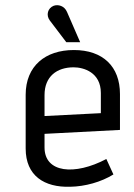

<svg xmlns="http://www.w3.org/2000/svg" viewBox="-20 -701 513 733"><path d="M386 -94C265 -30 150 -41 150 -138V-190L438 -205V-342C438 -447 373 -510 262 -510C153 -510 78 -449 78 -339V-134C78 -30 149 15 248 12C305 11 366 -6 413 -35ZM365 -269 150 -258V-338C150 -409 197 -444 261 -444C299 -444 365 -425 365 -346ZM286 -540 236 -655C226 -679 202 -685 185 -679C162 -670 155 -643 170 -623L233 -540Z"/></svg>

Font: Advent Pro
Style: Medium
Weight: 500
Designer: Andreas Kalpakidis
Foundry: Andreas Kalpakidis
Version: Version 2.002 2008